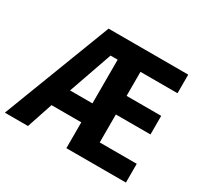

<svg xmlns="http://www.w3.org/2000/svg" viewBox="-149 -907 1152 1100"><g transform="rotate(30 427.5 -357.0)"><path d="M801 0H407V-171H210L153 0H0L274 -714H801V-591H556V-432H785V-309H556V-124H801ZM260 -297H408V-586H361Z"/></g></svg>

Font: Noto Sans Bengali SemiCondensed
Style: Bold
Weight: 700
Width: 4
Designer: Jelle Bosma - Monotype Design Team
Foundry: Monotype Imaging Inc.
Version: Version 2.003